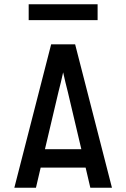

<svg xmlns="http://www.w3.org/2000/svg" viewBox="-20 -877 590 897"><path d="M47 0 219 -670H331L503 0H402L380 -94H170L148 0ZM360 -180 297 -447Q291 -470 285.5 -493Q280 -516 275 -539Q270 -516 264.5 -493Q259 -470 253 -447L190 -180ZM114 -783V-857H436V-783Z"/></svg>

Font: Lode Dark
Style: Bold
Weight: 700
Monospace: yes
Designer: Belleve Invis
Foundry: Belleve Invis
Version: Version 29.2.0; ttfautohint (v1.8.3)